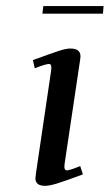

<svg xmlns="http://www.w3.org/2000/svg" viewBox="-20 -603 360 630"><path d="M87.9 -405.8Q151.9 -429.2 174.6 -436.5Q197.3 -443.8 210.9 -443.8Q244.1 -443.8 244.1 -418Q244.1 -413.6 242.2 -401.9L191.9 -64.9Q189 -43.9 199.2 -43.9Q208.5 -43.9 243.2 -58.1L252 -30.8Q191.4 -8.3 166.5 -0.7Q141.6 6.8 127.9 6.8Q96.2 6.8 96.2 -18.1Q96.2 -21.5 98.1 -35.2L147.9 -372.1Q150.9 -393.1 141.1 -393.1Q129.9 -393.1 94.2 -378.9ZM119.1 -558.1 122.1 -583H319.8L317.9 -558.1Z"/></svg>

Font: Dehuti
Style: Bold-Italic
Weight: 700
Version: Version 1.2